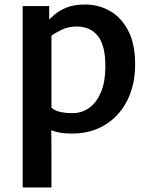

<svg xmlns="http://www.w3.org/2000/svg" viewBox="-20 -584 664 851"><path d="M80.5 247V-557H198V-489L208 -477V-51L207 -22.5L208 68V247ZM298.5 8Q247 8 213.2 -4.5Q179.5 -17 169.5 -25L208 -106.5Q223 -93.5 246.5 -88Q270 -82.5 302 -82.5Q343 -82.5 375.5 -106Q408 -129.5 427.2 -174.8Q446.5 -220 447 -285Q448 -381.5 414.2 -424Q380.5 -466.5 320.5 -466.5Q284 -466.5 254.8 -452.8Q225.5 -439 208 -425.5L190 -489.5Q201.5 -501.5 221.8 -519.2Q242 -537 275 -550.5Q308 -564 358 -564Q417 -564 467.5 -535.2Q518 -506.5 548.5 -447.8Q579 -389 579 -299Q579 -207.5 544 -138.5Q509 -69.5 446 -30.8Q383 8 298.5 8Z"/></svg>

Font: Merriweather Sans Medium
Style: Regular
Weight: 500
Designer: Eben Sorkin
Foundry: Eben Sorkin
Version: Version 2.001